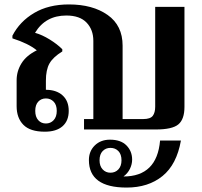

<svg xmlns="http://www.w3.org/2000/svg" viewBox="-20 -584 910 866"><path d="M36 -423Q69 -487 134 -525.5Q199 -564 291 -564Q398 -564 465.5 -516.5Q533 -469 533 -378V-47H626Q658 -47 669 -61.5Q680 -76 680 -103V-553H812V-102Q812 -46 784.5 -23Q757 0 683 0H359V-47H401V-400Q401 -450 370.5 -482Q340 -514 279 -514Q185 -514 138 -436Q170 -427 204 -406Q238 -385 261 -362V-352Q219 -326 203 -297.5Q187 -269 187 -220V-179Q234 -179 262 -154Q290 -129 290 -84Q290 -39 262 -14.5Q234 10 182 10Q116 10 85.5 -21Q55 -52 55 -105V-222Q55 -263 77 -298.5Q99 -334 146 -357Q108 -388 36 -411ZM187 -27Q208 -27 222 -42Q236 -57 236 -84Q236 -111 222 -125.5Q208 -140 187 -140Q166 -140 152.5 -125.5Q139 -111 139 -84Q139 -57 152.5 -42Q166 -27 187 -27ZM476 46Q525 46 550.5 72Q576 98 576 136Q576 157 566 177.5Q556 198 537 212Q688 212 702 50H796Q777 158 713 210Q649 262 551 262Q381 262 381 138Q381 98 407.5 72Q434 46 476 46ZM478 195Q500 195 514 180Q528 165 528 139Q528 112 514 97.5Q500 83 478 83Q457 83 443 97.5Q429 112 429 139Q429 165 443 180Q457 195 478 195Z"/></svg>

Font: Trirong SemiBold
Style: Regular
Weight: 600
Designer: Katatrad Team
Foundry: CadsonDemak
Version: Version 1.001